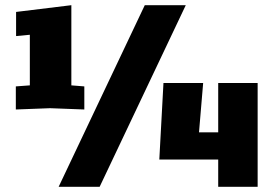

<svg xmlns="http://www.w3.org/2000/svg" viewBox="-20 -720 1050 740"><path d="M41 -298V-387L95 -391V-586L42 -581V-674L255 -700V-391L305 -387V-298L173 -303ZM206 0 538 -700H696L364 0ZM594 -105 610 -400H763L747 -210H821V-400H973V0H821V-105Z"/></svg>

Font: Tektur SemiCondensed ExtraBold
Style: Regular
Weight: 800
Width: 4
Designer: Adam Jagosz
Foundry: Adam Jagosz
Version: Version 1.005;gftools[0.9.30]